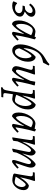

<svg xmlns="http://www.w3.org/2000/svg" viewBox="1408 -2191 1018 3874"><g transform="rotate(90 1917.0 -254.0)"><path d="M96 9Q44 9 12 -10L7 -21L38 -87L51 -90Q84 -48 143 -48Q187 -48 216 -71.5Q245 -95 245 -130Q245 -162 218.5 -181Q192 -200 148 -200H96L93 -206L105 -245L171 -253Q203 -270 223 -299Q243 -328 243 -356Q243 -378 230 -390.5Q217 -403 194 -403Q168 -403 139.5 -386Q111 -369 82 -335H74L52 -360Q128 -459 221 -459Q265 -459 291.5 -437Q318 -415 318 -378Q318 -345 293 -312.5Q268 -280 218 -248L217 -243Q265 -231 290 -207.5Q315 -184 315 -149Q315 -108 284 -72Q253 -36 203 -13.5Q153 9 96 9Z M694 -60Q699 -60 705.5 -63.5Q712 -67 727.5 -80Q743 -93 773 -119L785 -118L798 -94Q754 -52 726.5 -29Q699 -6 683 3Q667 12 654 12Q640 12 631 4.5Q622 -3 622 -15Q622 -26 633.5 -81.5Q645 -137 665 -225L659 -227Q610 -137 565 -79.5Q520 -22 472 12Q435 12 413.5 -23.5Q392 -59 392 -122Q392 -184 411.5 -244.5Q431 -305 464 -353.5Q497 -402 538 -431Q579 -460 621 -460L721 -444L730 -469L735 -470L766 -455L774 -443Q758 -390 742 -322.5Q726 -255 712.5 -187.5Q699 -120 691 -64ZM493 -69Q506 -69 528.5 -93.5Q551 -118 578.5 -160.5Q606 -203 635 -257.5Q664 -312 691 -373Q668 -387 640 -396.5Q612 -406 593 -406Q559 -406 529 -373Q499 -340 480.5 -286.5Q462 -233 462 -171Q462 -127 471 -98Q480 -69 493 -69Z M994 8Q939 8 907.5 -35.5Q876 -79 876 -157Q876 -200 885.5 -248.5Q895 -297 912.5 -346Q930 -395 954 -441Q978 -487 1007 -526Q1043 -574 1078 -602.5Q1113 -631 1147 -650.5Q1181 -670 1213 -690.5Q1245 -711 1275 -743L1299 -730L1301 -725L1249 -623L1239 -614Q1189 -605 1151 -589.5Q1113 -574 1085.5 -552.5Q1058 -531 1037 -502Q995 -444 972.5 -365Q950 -286 950 -200Q950 -124 969 -85.5Q988 -47 1025 -47Q1060 -47 1089.5 -76.5Q1119 -106 1137 -154.5Q1155 -203 1155 -259Q1155 -291 1149 -319Q1143 -347 1133.5 -364Q1124 -381 1113 -381Q1101 -381 1083.5 -362Q1066 -343 1043.5 -307.5Q1021 -272 995.5 -221.5Q970 -171 943 -109L935 -230L959 -224Q1007 -320 1045.5 -375.5Q1084 -431 1125 -464Q1170 -464 1197.5 -421.5Q1225 -379 1225 -308Q1225 -248 1205.5 -191.5Q1186 -135 1153 -90Q1120 -45 1079 -18.5Q1038 8 994 8Z M1403 12Q1363 12 1339 -11Q1315 -34 1315 -72Q1315 -89 1322.5 -120.5Q1330 -152 1341 -189.5Q1352 -227 1363 -264Q1374 -301 1381.5 -330Q1389 -359 1389 -372Q1389 -408 1347 -408H1306L1314 -446Q1335 -446 1364 -447Q1393 -448 1423 -449.5Q1453 -451 1476 -452L1485 -440Q1457 -361 1434.5 -290.5Q1412 -220 1399 -170Q1386 -120 1386 -102Q1386 -84 1393 -75.5Q1400 -67 1416 -67Q1436 -67 1469 -107Q1502 -147 1541.5 -218Q1581 -289 1621 -381L1609 -220L1585 -228Q1540 -142 1495 -82.5Q1450 -23 1403 12ZM1586 12Q1550 12 1550 -16Q1550 -22 1553 -39Q1556 -56 1562 -85.5Q1568 -115 1577 -157.5Q1586 -200 1598 -255L1599 -294L1628 -453L1637 -456L1697 -447L1704 -439Q1688 -387 1671.5 -320.5Q1655 -254 1641 -187Q1627 -120 1619 -64L1622 -60Q1627 -60 1633.5 -63.5Q1640 -67 1655.5 -80Q1671 -93 1701 -119L1713 -118L1726 -94Q1685 -55 1657.5 -32Q1630 -9 1613 1.5Q1596 12 1586 12Z M1746 199Q1769 197 1780 183.5Q1791 170 1801 133Q1804 121 1811 82.5Q1818 44 1826.5 -10Q1835 -64 1844 -122Q1853 -180 1860.5 -233Q1868 -286 1872.5 -322.5Q1877 -359 1877 -368Q1877 -389 1867 -398.5Q1857 -408 1834 -408H1793L1800 -446Q1821 -446 1850 -447Q1879 -448 1909 -449.5Q1939 -451 1962 -452L1971 -440Q1931 -326 1909 -205L1913 -202Q1948 -275 1976.5 -324.5Q2005 -374 2031.5 -407.5Q2058 -441 2086 -464Q2131 -464 2159.5 -420.5Q2188 -377 2188 -307Q2188 -250 2169.5 -194.5Q2151 -139 2120 -93Q2089 -47 2051.5 -19.5Q2014 8 1976 8L1881 -5L1860 140Q1856 168 1865 178.5Q1874 189 1902 189H1943L1944 195L1938 228Q1907 228 1870.5 229Q1834 230 1800 231.5Q1766 233 1740 235ZM2073 -381Q2058 -381 2029.5 -342.5Q2001 -304 1965.5 -235Q1930 -166 1892 -75Q1919 -62 1952.5 -54Q1986 -46 2009 -46Q2036 -46 2061.5 -77.5Q2087 -109 2103 -158Q2119 -207 2119 -259Q2119 -291 2112.5 -319Q2106 -347 2095.5 -364Q2085 -381 2073 -381Z M2552 -60Q2557 -60 2563.5 -63.5Q2570 -67 2585.5 -80Q2601 -93 2631 -119L2643 -118L2656 -94Q2612 -52 2584.5 -29Q2557 -6 2541 3Q2525 12 2512 12Q2498 12 2489 4.5Q2480 -3 2480 -15Q2480 -26 2491.5 -81.5Q2503 -137 2523 -225L2517 -227Q2468 -137 2423 -79.5Q2378 -22 2330 12Q2293 12 2271.5 -23.5Q2250 -59 2250 -122Q2250 -184 2269.5 -244.5Q2289 -305 2322 -353.5Q2355 -402 2396 -431Q2437 -460 2479 -460L2579 -444L2588 -469L2593 -470L2624 -455L2632 -443Q2616 -390 2600 -322.5Q2584 -255 2570.5 -187.5Q2557 -120 2549 -64ZM2351 -69Q2364 -69 2386.5 -93.5Q2409 -118 2436.5 -160.5Q2464 -203 2493 -257.5Q2522 -312 2549 -373Q2526 -387 2498 -396.5Q2470 -406 2451 -406Q2417 -406 2387 -373Q2357 -340 2338.5 -286.5Q2320 -233 2320 -171Q2320 -127 2329 -98Q2338 -69 2351 -69Z M3276 -60Q3281 -60 3287.5 -63.5Q3294 -67 3309.5 -80Q3325 -93 3356 -119L3368 -118L3381 -94Q3343 -58 3315 -34.5Q3287 -11 3268.5 0.5Q3250 12 3239 12Q3208 12 3208 -17Q3208 -35 3216.5 -65.5Q3225 -96 3237 -133Q3249 -170 3261 -207.5Q3273 -245 3281.5 -277.5Q3290 -310 3290 -330Q3290 -348 3280.5 -359.5Q3271 -371 3256 -371Q3235 -371 3203 -334Q3171 -297 3134 -231.5Q3097 -166 3060 -79L3048 -14Q3048 -11 3035.5 -5.5Q3023 0 3008.5 4.5Q2994 9 2986 9L2979 0Q2979 0 2984 -21.5Q2989 -43 2996.5 -77Q3004 -111 3012.5 -151Q3021 -191 3028.5 -228.5Q3036 -266 3041 -293.5Q3046 -321 3046 -330Q3046 -348 3036.5 -359.5Q3027 -371 3012 -371Q2992 -371 2962.5 -337Q2933 -303 2899.5 -241.5Q2866 -180 2832 -99L2821 -14Q2821 -11 2808.5 -5.5Q2796 0 2781.5 4.5Q2767 9 2759 9L2752 0Q2752 0 2756 -24.5Q2760 -49 2766 -88Q2772 -127 2779.5 -172Q2787 -217 2793 -258.5Q2799 -300 2803 -330Q2807 -360 2807 -368Q2807 -389 2797 -398.5Q2787 -408 2764 -408H2723L2730 -446Q2753 -446 2780.5 -447Q2808 -448 2833.5 -449Q2859 -450 2875.5 -451Q2892 -452 2892 -452L2901 -440Q2901 -440 2894.5 -419.5Q2888 -399 2878 -365Q2868 -331 2857.5 -288.5Q2847 -246 2840 -202L2843 -199Q2894 -301 2945 -369Q2996 -437 3042 -464Q3074 -464 3096.5 -436.5Q3119 -409 3119 -371Q3119 -358 3113 -330.5Q3107 -303 3098.5 -273.5Q3090 -244 3084 -223Q3078 -202 3078 -202L3081 -199Q3131 -297 3185 -366.5Q3239 -436 3288 -464Q3320 -464 3341 -437.5Q3362 -411 3362 -371Q3362 -344 3351 -305Q3340 -266 3325 -222.5Q3310 -179 3295.5 -137.5Q3281 -96 3273 -64Z M3619 6Q3586 6 3548.5 -1Q3511 -8 3492 -17L3550 -159L3562 -155Q3606 -226 3642.5 -265.5Q3679 -305 3718 -327Q3762 -327 3789 -298.5Q3816 -270 3816 -221Q3816 -178 3800 -137.5Q3784 -97 3756 -64.5Q3728 -32 3693 -13Q3658 6 3619 6ZM3492 -17 3481 -35Q3492 -88 3501.5 -144Q3511 -200 3519.5 -248.5Q3528 -297 3532.5 -329.5Q3537 -362 3537 -369Q3537 -389 3527.5 -398.5Q3518 -408 3495 -408H3454L3462 -446Q3487 -446 3532.5 -447.5Q3578 -449 3624 -452L3633 -440Q3618 -397 3603 -342.5Q3588 -288 3575.5 -234.5Q3563 -181 3555 -140ZM3525 -31 3518 -70Q3538 -63 3565 -56.5Q3592 -50 3616.5 -45.5Q3641 -41 3654 -41Q3681 -41 3703.5 -62.5Q3726 -84 3740 -118Q3754 -152 3754 -188Q3754 -218 3739.5 -241Q3725 -264 3705 -264Q3694 -264 3677 -248.5Q3660 -233 3637 -203.5Q3614 -174 3586 -130.5Q3558 -87 3525 -31Z"/></g></svg>

Font: Alegreya
Style: Italic
Weight: 400
Italic angle: -7°
Designer: Juan Pablo del Peral
Foundry: Huerta Tipografica
Version: Version 2.009